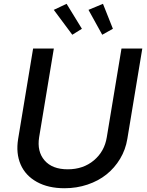

<svg xmlns="http://www.w3.org/2000/svg" viewBox="-20 -984 778 1016"><path d="M622.9 -727.3H733L653.8 -248.9Q644.5 -192.1 615.6 -143.8Q586.6 -95.5 543.7 -61.1Q500.7 -26.6 443.2 -7.3Q385.7 12.1 321.4 12.1Q235.4 12.1 175.1 -21.3Q114.7 -54.7 89.1 -113.8Q63.6 -172.9 76 -248.9L155.2 -727.3H264.9L187.1 -257.8Q175.1 -182.5 215.7 -135.3Q256.4 -88.1 338.4 -88.1Q420.5 -88.1 476.7 -135.3Q533 -182.5 545.1 -257.8ZM521 -800.1 448.2 -931.8 524.9 -963.8 577.4 -831.7ZM362.6 -800.1 264.6 -931.8 332.4 -963.8 413.4 -831.7Z"/></svg>

Font: Karasuma Gothic
Style: Medium Italic
Weight: 500
Italic angle: 9.39998°
Designer: Rasmus Andersson / Ryoko Nishizuka
Foundry: Genbu
Version: Version 1.00